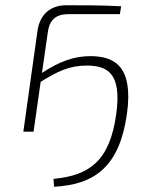

<svg xmlns="http://www.w3.org/2000/svg" viewBox="-20 -502 561 732"><path d="M324 -288C263 -288 207 -268 140 -224L162 -377C168 -426 193 -448 240 -448H437L442 -478C373 -482 304 -482 233 -482C172 -482 132 -447 123 -385L69 0H108L135 -190C198 -229 244 -252 310 -252C390 -252 445 -223 423 -66C398 114 319 167 184 180L186 210C343 202 436 131 464 -68C489 -248 418 -288 324 -288Z"/></svg>

Font: Exo 2 Extra Light
Style: Italic
Weight: 250
Italic angle: -8°
Designer: Natanael Gama
Version: Version 1.001;PS 001.001;hotconv 1.0.88;makeotf.lib2.5.64775